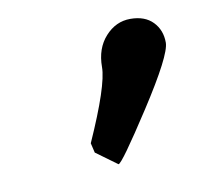

<svg xmlns="http://www.w3.org/2000/svg" viewBox="-42 -766 344 332"><g transform="rotate(-10 129.5 -600.0)"><path d="M101 -522Q143 -616 143 -648.5Q143 -681 161.5 -701.5Q180 -722 205.5 -722Q231 -722 245 -707.5Q259 -693 259 -671Q259 -649 203.5 -563.5Q148 -478 142 -478L105 -505Z"/></g></svg>

Font: Economica
Style: Bold Italic
Weight: 700
Designer: Vicente Lamonaca
Foundry: Vicente Lamonaca
Version: Version 1.100